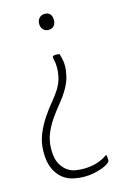

<svg xmlns="http://www.w3.org/2000/svg" viewBox="-110 -558 518 803"><g transform="rotate(-15 149.0 -156.5)"><path d="M199 -472Q199 -458 191 -448Q183 -438 168 -438Q152 -438 143.5 -448Q135 -458 135 -472Q135 -487 144 -497Q153 -507 168 -507Q184 -507 191.5 -497.5Q199 -488 199 -472ZM154 194Q130 194 105 188.5Q80 183 60 167Q40 151 27 123Q14 95 14 51Q14 9 28.5 -26Q43 -61 62.5 -90Q82 -119 102.5 -143.5Q123 -168 136 -189Q150 -213 155 -235Q160 -257 160 -275Q160 -297 156.5 -310Q153 -323 155 -325Q158 -330 167.5 -330Q177 -330 185 -328Q187 -321 189 -313Q191 -306 192.5 -296.5Q194 -287 194 -275Q194 -255 188 -230Q182 -205 165 -176Q151 -152 131 -128Q111 -104 92.5 -77.5Q74 -51 61 -20Q48 11 48 49Q48 88 60.5 110.5Q73 133 90 144.5Q107 156 126 158.5Q145 161 158 161Q220 161 264 129Q265 131 266 137Q267 143 267 154Q267 159 258 166Q249 173 233 179Q217 185 196.5 189.5Q176 194 154 194Z"/></g></svg>

Font: Yanone Kaffeesatz Thin
Style: Regular
Weight: 250
Designer: Yanone
Foundry: Yanone Font Production. Not for release.
Version: Version 1.002